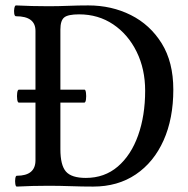

<svg xmlns="http://www.w3.org/2000/svg" viewBox="-20 -686 696 709"><path d="M42 3Q38 3 36.5 -7Q35 -17 36.5 -27Q38 -37 42 -37Q111 -37 111 -94V-572Q111 -626 39 -626Q34 -626 32.5 -636Q31 -646 33 -656Q35 -666 39 -666Q98 -663 158 -663Q195 -663 232 -664.5Q269 -666 306 -666Q392 -666 463 -630.5Q534 -595 577 -526Q620 -457 620 -355Q620 -248 584 -167.5Q548 -87 481.5 -42Q415 3 324 3Q283 3 241.5 1.5Q200 0 158 0Q99 0 42 3ZM297 -29Q366 -29 415 -71Q464 -113 490 -186Q516 -259 516 -351Q516 -431 484.5 -495Q453 -559 398 -596Q343 -633 272 -633Q231 -633 217 -621.5Q203 -610 203 -577V-135Q203 -76 223.5 -52.5Q244 -29 297 -29ZM50 -307Q45 -307 43.5 -319Q42 -331 43.5 -343Q45 -355 50 -355H292Q296 -355 297.5 -343Q299 -331 297.5 -319Q296 -307 291 -307Z"/></svg>

Font: Junicode Two Beta Condensed Medium
Style: Regular
Weight: 500
Width: 3
Designer: Peter S. Baker
Foundry: Briery Creek Software
Version: Version 1.053; ttfautohint (v1.8.4)